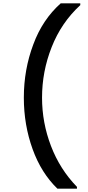

<svg xmlns="http://www.w3.org/2000/svg" viewBox="-20 -954 532 1160"><path d="M124 -364C124 -253 142 -150 177 -53C212 44 262 123 327 186H445V175C376 104 324 22 288 -72C252 -166 234 -263 234 -364C234 -469 253 -570 292 -669C331 -768 388 -852 465 -923V-934H347C274 -869 218 -786 181 -685C143 -584 124 -477 124 -364Z"/></svg>

Font: Poppins Medium
Style: Regular
Weight: 500
Designer: Ninad Kale (Devanagari), Jonny Pinhorn (Latin)
Foundry: Indian Type Foundry
Version: 4.004